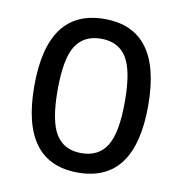

<svg xmlns="http://www.w3.org/2000/svg" viewBox="-66 -592 633 665"><g transform="rotate(10 250.0 -260.0)"><path d="M339.4 -415.5Q310.5 -460.9 250 -460.9Q189.5 -460.9 160.6 -415.5Q131.8 -370.1 131.8 -260.3Q131.8 -150.4 160.6 -104.5Q189.5 -58.6 250 -58.6Q310.5 -58.6 339.4 -104.5Q368.2 -150.4 368.2 -260.3Q368.2 -370.1 339.4 -415.5ZM450.2 -260.3Q450.2 9.8 250 9.8Q49.8 9.8 49.8 -260.3Q49.8 -530.3 250 -530.3Q450.2 -530.3 450.2 -260.3Z"/></g></svg>

Font: Rounded-X Mgen+ 2m regular
Style: Regular
Weight: 400
Designer: [Source Han Sans]
Ryoko NISHIZUKA  (kana & ideographs); Paul D. Hunt (Latin, Greek & Cyrillic); Wenlong ZHANG  (bopomofo
Version: Version 1.059.20150602